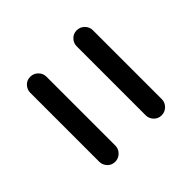

<svg xmlns="http://www.w3.org/2000/svg" viewBox="-54 -609 608 608"><g transform="rotate(45 250.0 -305.0)"><path d="M95.7 -373Q81.1 -373 70.3 -383.3Q59.6 -393.6 59.6 -408.7Q59.6 -423.8 70.3 -434.6Q81.1 -445.3 95.7 -445.3H404.3Q418.9 -445.3 429.7 -434.6Q440.4 -423.8 440.4 -408.7Q440.4 -393.6 429.7 -383.3Q418.9 -373 404.3 -373ZM95.7 -165Q81.1 -165 70.3 -175.3Q59.6 -185.5 59.6 -200.7Q59.6 -215.8 70.3 -226.6Q81.1 -237.3 95.7 -237.3H404.3Q418.9 -237.3 429.7 -226.6Q440.4 -215.8 440.4 -200.7Q440.4 -185.5 429.7 -175.3Q418.9 -165 404.3 -165Z"/></g></svg>

Font: Rounded-X Mgen+ 1m regular
Style: Regular
Weight: 400
Designer: [Source Han Sans]
Ryoko NISHIZUKA  (kana & ideographs); Paul D. Hunt (Latin, Greek & Cyrillic); Wenlong ZHANG  (bopomofo
Version: Version 1.059.20150602